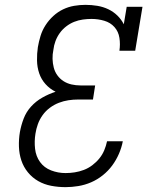

<svg xmlns="http://www.w3.org/2000/svg" viewBox="-20 -763 640 791"><path d="M250 8Q220 8 191 2.5Q162 -3 137.5 -17Q113 -31 95 -53Q77 -75 68 -102Q59 -129 58 -159Q57 -189 62 -219Q67 -247 77.5 -274.5Q88 -302 108 -324Q128 -346 154.5 -361Q181 -376 209 -385Q185 -397 167.5 -416.5Q150 -436 141.5 -461Q133 -486 132.5 -514Q132 -542 136 -569Q140 -592 147 -615Q154 -638 167.5 -659Q181 -680 199.5 -697Q218 -714 240 -724.5Q262 -735 285.5 -739Q309 -743 332 -743Q357 -743 381 -739Q405 -735 426 -725Q447 -715 463.5 -699Q480 -683 490 -663L502 -735H567L537 -554H472Q476 -581 472 -607Q468 -633 451.5 -651.5Q435 -670 409.5 -677.5Q384 -685 357 -685Q340 -685 321.5 -682.5Q303 -680 285.5 -673Q268 -666 252.5 -654Q237 -642 226 -626.5Q215 -611 208.5 -593.5Q202 -576 200 -558Q196 -539 196.5 -520.5Q197 -502 201.5 -484.5Q206 -467 216.5 -452.5Q227 -438 242 -428.5Q257 -419 275 -415Q293 -411 312 -411H372L363 -353H302Q282 -353 262 -350Q242 -347 222.5 -339.5Q203 -332 185.5 -319Q168 -306 155.5 -288.5Q143 -271 136 -251.5Q129 -232 126 -212Q121 -181 124.5 -150Q128 -119 145 -95.5Q162 -72 190.5 -61Q219 -50 250 -50Q269 -50 288 -53Q307 -56 325.5 -63Q344 -70 360.5 -82.5Q377 -95 389.5 -110.5Q402 -126 409.5 -144Q417 -162 421 -181H486Q481 -155 470 -129.5Q459 -104 442.5 -81.5Q426 -59 403.5 -41Q381 -23 355.5 -12Q330 -1 303 3.5Q276 8 250 8Z"/></svg>

Font: Iosevka Slab LtExObl
Style: Regular
Weight: 300
Width: 7
Italic angle: -9°
Monospace: yes
Designer: Belleve Invis
Foundry: Belleve Invis
Version: Version 11.1.0; ttfautohint (v1.8.3)